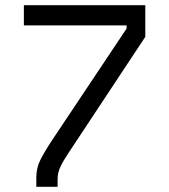

<svg xmlns="http://www.w3.org/2000/svg" viewBox="-20 -720 652 740"><path d="M120 0V-36Q120 -72 135 -102.5Q150 -133 181 -180L468 -610V-622H72V-700H540V-578L245 -132Q224 -101 213 -77.5Q202 -54 202 -30V0Z"/></svg>

Font: Space Mono
Style: Regular
Weight: 400
Monospace: yes
Designer: Colophon Foundry + Benjamin Critton
Foundry: Colophon Foundry & Benjamin Critton
Version: Version 1.003; ttfautohint (v1.8.4.7-5d5b)